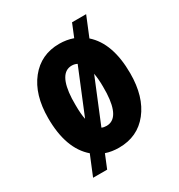

<svg xmlns="http://www.w3.org/2000/svg" viewBox="-160 -701 817 877"><g transform="rotate(-30 248.5 -262.5)"><path d="M323.7 -269Q323.7 -307.6 317.9 -339.8L223.6 -109.9Q233.9 -105 248.5 -105Q316.9 -105 323.2 -233.9ZM172.9 -258.8Q172.9 -210 179.2 -182.1L275.4 -416.5Q262.7 -423.3 247.6 -423.3Q179.7 -423.3 173.3 -292.5ZM34.7 -269Q34.7 -392.1 92.8 -465.1Q150.9 -538.1 247.6 -538.1Q286.1 -538.1 320.3 -525.9L348.1 -593.8H422.4L379.9 -490.2Q461.9 -418 461.9 -258.8Q461.9 -136.2 404.3 -63.2Q346.7 9.8 248.5 9.8Q210.4 9.8 179.2 -1L150.4 69.3H76.2L119.1 -35.2Q34.7 -107.9 34.7 -269Z"/></g></svg>

Font: MAUL Condensed Bold
Style: Condensed Bold
Weight: 700
Designer: MAUL
Version: Version 1.0; 2020; ttfautohint (v1.8.3)